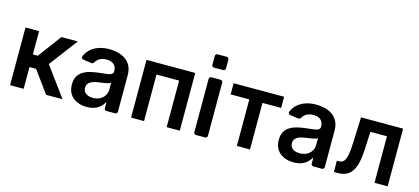

<svg xmlns="http://www.w3.org/2000/svg" viewBox="-62 -1252 3822 1753"><g transform="rotate(15 1849.5 -375.5)"><path d="M66.1 -545.5H194.6V-325.3H241.5L405.5 -545.5H560.4L358.3 -277.7L562.5 0H407L257.5 -205.6H194.6V0H66.1Z M698.9 -7.8Q657.3 -26.6 633.5 -62.9Q609.7 -99.4 609.7 -153.1Q609.7 -199.2 626.8 -229.4Q643.8 -259.9 673.3 -277.7Q703.1 -296.2 739.7 -305Q777 -314.6 816.8 -318.9Q860.4 -323.2 894.5 -328.1Q924 -331.7 937.9 -340.9Q951.7 -349.4 951.7 -367.9V-370Q951.7 -410.2 927.9 -432.2Q903.8 -454.2 859.4 -454.2Q811.8 -454.2 784.4 -433.6Q764.2 -418.7 753.2 -398.1Q750 -392.4 744.1 -389.4Q738.3 -386.4 731.9 -387.1L652.3 -398.4Q644.5 -399.5 639.4 -405.5Q634.2 -411.6 634.2 -419Q634.2 -422.6 636 -427.2Q650.9 -461.6 674.4 -485.4Q707.7 -519.2 754.3 -535.5Q801.1 -552.6 858.7 -552.6Q897 -552.6 937.1 -543.3Q975.1 -534.4 1008.5 -513.1Q1040.8 -491.5 1060.4 -455.6Q1080.3 -419 1080.3 -365.1V-20.6Q1080.3 -12.1 1074 -6Q1067.8 0 1059.3 0H977.3Q968.8 0 962.7 -6Q956.7 -12.1 956.7 -20.6V-74.9H952.4Q941.1 -52.6 919.4 -32.7Q897.7 -12.8 866.5 -0.7Q834.5 11 792.3 11Q740.8 11 698.9 -7.8ZM759.6 -101.6Q785.2 -83.5 825.6 -83.5Q863.6 -83.5 892.8 -99.1Q921.2 -114.7 936.4 -139.9Q952.1 -165.8 952.1 -195.7V-259.9Q945.3 -254.6 931.5 -250.7Q917.3 -246.4 899.5 -243.3L864.3 -237.6L834.2 -233.3Q805 -229.4 782.7 -220.5Q759.2 -211.3 746.8 -195.7Q733.7 -180.4 733.7 -155.2Q733.7 -119.7 759.6 -101.6Z M1209.9 -545.5H1670.5V0H1546.5V-440H1332.7V0H1209.9Z M1802.6 -20.6V-524.5Q1802.6 -533.4 1808.6 -539.4Q1814.6 -545.5 1823.5 -545.5H1910.5Q1919 -545.5 1925.1 -539.4Q1931.1 -533.4 1931.1 -524.5V-20.6Q1931.1 -12.1 1925.1 -6Q1919 0 1910.5 0H1823.5Q1814.6 0 1808.6 -6Q1802.6 -12.1 1802.6 -20.6ZM1802.6 -741.5Q1802.6 -750 1808.6 -756.2Q1814.6 -762.4 1823.5 -762.4H1910.5Q1919 -762.4 1925.1 -756.2Q1931.1 -750 1931.1 -741.5V-657.7Q1931.1 -649.1 1925.1 -642.9Q1919 -636.7 1910.5 -636.7H1823.5Q1814.6 -636.7 1808.6 -642.9Q1802.6 -649.1 1802.6 -657.7Z M2209.9 -440H2033.4V-545.5H2510.7V-440H2334.2V0H2209.9Z M2654.1 -7.8Q2612.6 -26.6 2588.8 -62.9Q2565 -99.4 2565 -153.1Q2565 -199.2 2582 -229.4Q2599.1 -259.9 2628.6 -277.7Q2658.4 -296.2 2695 -305Q2732.2 -314.6 2772 -318.9Q2815.7 -323.2 2849.8 -328.1Q2879.3 -331.7 2893.1 -340.9Q2907 -349.4 2907 -367.9V-370Q2907 -410.2 2883.2 -432.2Q2859 -454.2 2814.6 -454.2Q2767 -454.2 2739.7 -433.6Q2719.5 -418.7 2708.5 -398.1Q2705.3 -392.4 2699.4 -389.4Q2693.5 -386.4 2687.1 -387.1L2607.6 -398.4Q2599.8 -399.5 2594.6 -405.5Q2589.5 -411.6 2589.5 -419Q2589.5 -422.6 2591.3 -427.2Q2606.2 -461.6 2629.6 -485.4Q2663 -519.2 2709.5 -535.5Q2756.4 -552.6 2813.9 -552.6Q2852.3 -552.6 2892.4 -543.3Q2930.4 -534.4 2963.8 -513.1Q2996.1 -491.5 3015.6 -455.6Q3035.5 -419 3035.5 -365.1V-20.6Q3035.5 -12.1 3029.3 -6Q3023.1 0 3014.6 0H2932.5Q2924 0 2918 -6Q2911.9 -12.1 2911.9 -20.6V-74.9H2907.7Q2896.3 -52.6 2874.6 -32.7Q2853 -12.8 2821.7 -0.7Q2789.8 11 2747.5 11Q2696 11 2654.1 -7.8ZM2714.8 -101.6Q2740.4 -83.5 2780.9 -83.5Q2818.9 -83.5 2848 -99.1Q2876.4 -114.7 2891.7 -139.9Q2907.3 -165.8 2907.3 -195.7V-259.9Q2900.6 -254.6 2886.7 -250.7Q2872.5 -246.4 2854.8 -243.3L2819.6 -237.6L2789.4 -233.3Q2760.3 -229.4 2737.9 -220.5Q2714.5 -211.3 2702.1 -195.7Q2688.9 -180.4 2688.9 -155.2Q2688.9 -119.7 2714.8 -101.6Z M3126.8 -105.8H3145.6Q3166.9 -105.8 3181.5 -115.4Q3196 -125 3205.6 -147.5Q3215.2 -170.1 3220.5 -208.5Q3225.9 -246.8 3228 -304L3237.6 -545.5H3635.3V0H3511V-440H3354.4L3345.9 -264.2Q3342.7 -196 3330.8 -146.1Q3318.9 -96.2 3297.4 -63.9Q3275.9 -31.6 3243.6 -15.8Q3211.3 0 3167.3 0H3127.5Z"/></g></svg>

Font: DeltaSans SemiBold
Style: Regular
Weight: 600
Designer: Rasmus Andersson
Foundry: rsms
Version: Version 3.012